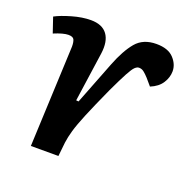

<svg xmlns="http://www.w3.org/2000/svg" viewBox="-101 -638 746 740"><g transform="rotate(20 272.5 -267.5)"><path d="M117 -414Q117 -432 112.5 -442Q108 -452 89 -452Q79 -452 64 -448Q49 -444 30 -436L9 -498Q33 -511 74.5 -523Q116 -535 151 -535Q198 -535 218.5 -507Q239 -479 232 -428L203 -225L213 -224L282 -401Q307 -465 336.5 -500Q366 -535 420 -535Q468 -535 491 -510.5Q514 -486 514 -457Q514 -432 499 -408.5Q484 -385 452 -372L428 -400Q417 -412 408 -419Q399 -426 388 -426Q380 -426 371.5 -418Q363 -410 349 -384Q335 -358 310 -305Q275 -228 256 -182Q237 -136 229 -108Q221 -80 218 -57L212 0H99Z"/></g></svg>

Font: Literata 7pt SemiBold
Style: Italic
Weight: 600
Italic angle: -2°
Designer: Latin by Veronika Burian and Jose Scaglione. Greek by Irene Vlachou. Cyrillic by Vera Evstafieva
Foundry: TypeTogether
Version: Version 3.002